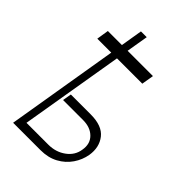

<svg xmlns="http://www.w3.org/2000/svg" viewBox="-243 -936 1036 1036"><g transform="rotate(45 274.5 -418.0)"><path d="M416.2 -711.6 404.5 -642H211.3L111.9 -50.8H278.4Q335.6 -50.8 378 -81.7Q420.5 -112.6 427.6 -161.6Q436.8 -213.4 404.8 -245.4Q372.9 -277.3 316.8 -277.3H164.4L173.3 -328.1H324.9Q412.3 -328.1 448.5 -281.8Q484.7 -235.4 474.1 -168.7Q466.6 -124.3 440.3 -85.8Q414.1 -47.2 370.9 -23.6Q327.8 0 269.5 0H60.7L167.6 -642H61.1L72.1 -711.6H179.3L199.9 -836.3H244L223 -711.6Z"/></g></svg>

Font: Inter UI Extra Light
Style: Italic
Weight: 200
Italic angle: -9.39999°
Designer: Rasmus Andersson
Foundry: rsms
Version: 3.2;8d6f07862